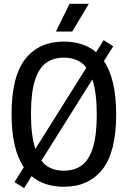

<svg xmlns="http://www.w3.org/2000/svg" viewBox="-20 -967 668 1004"><path d="M587.5 -370Q587.5 -172.5 515.8 -81.5Q444 9.5 314 9.5Q210.5 9.5 145.5 -46L106 17L56 -15L104.5 -92.5Q40.5 -187 40.5 -370Q40.5 -567.5 112.2 -658.5Q184 -749.5 314 -749.5Q417.5 -749.5 482.5 -694L522 -757L572 -725L523.5 -647.5Q587.5 -553 587.5 -370ZM165 -188.5 431.5 -613Q410.5 -640.5 381.2 -653Q352 -665.5 314 -665.5Q258.5 -665.5 220.8 -638Q183 -610.5 162.5 -546Q142 -481.5 142 -373Q142 -256.5 165 -188.5ZM486 -367Q486 -483.5 463 -551.5L196.5 -127Q217.5 -99.5 246.8 -87Q276 -74.5 314 -74.5Q369.5 -74.5 407.2 -102Q445 -129.5 465.5 -194Q486 -258.5 486 -367ZM272.5 -802 343.5 -947H444.5L357.5 -802Z"/></svg>

Font: Encode Sans Condensed Medium
Style: Regular
Weight: 500
Width: 3
Designer: Multiple Designers
Foundry: Impallari Type
Version: Version 2.000